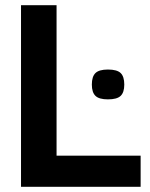

<svg xmlns="http://www.w3.org/2000/svg" viewBox="-20 -720 579 740"><path d="M61 0V-700H198V-120H522V0ZM334 -394Q334 -425 348 -438.5Q362 -452 396 -452Q431 -452 445 -438.5Q459 -425 459 -394Q459 -364 445 -350.5Q431 -337 396 -337Q362 -337 348 -350.5Q334 -364 334 -394Z"/></svg>

Font: Georama SemiBold
Style: Regular
Weight: 600
Designer: Jean-Baptiste Levee
Foundry: Production Type
Version: Version 1.000